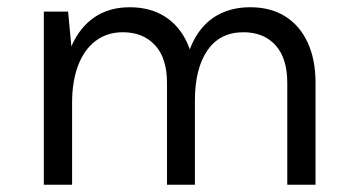

<svg xmlns="http://www.w3.org/2000/svg" viewBox="-20 -510 976 530"><path d="M773 0V-281Q773 -349.5 740.5 -385.2Q708 -421 652 -421Q587 -421 552.5 -370.8Q518 -320.5 518 -232H482Q482 -296.5 494.8 -345Q507.5 -393.5 531.8 -425.5Q556 -457.5 591.2 -473.8Q626.5 -490 671 -490Q727.5 -490 767.8 -464.5Q808 -439 829.5 -392.2Q851 -345.5 851 -281V0ZM101 0V-478H168L177 -382Q199.5 -434 240.2 -462Q281 -490 338 -490Q394.5 -490 434.8 -464.5Q475 -439 496.5 -392.2Q518 -345.5 518 -281V0H441V-281Q441 -349.5 408 -385.2Q375 -421 319 -421Q276 -421 244.5 -397.5Q213 -374 196 -330.2Q179 -286.5 179 -226V0Z"/></svg>

Font: Karla ExtraLight
Style: Regular
Weight: 400
Version: Version 2.001